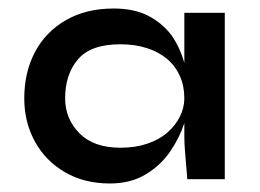

<svg xmlns="http://www.w3.org/2000/svg" viewBox="-20 -729 611 451"><path d="M238 -298Q178 -298 132.5 -324.5Q87 -351 62 -396.5Q37 -442 37 -498Q37 -559 62 -606.5Q87 -654 134.5 -681.5Q182 -709 247 -709Q295 -709 328 -692Q361 -675 383 -646Q403 -617 413 -581V-699H508V-308H420L415 -368Q413 -392 413 -407V-440Q402 -406 380 -373.5Q358 -341 322.5 -319.5Q287 -298 238 -298ZM263 -382Q298 -382 326 -391.5Q354 -401 373 -417.5Q392 -434 402.5 -455Q413 -476 413 -498Q413 -527 402.5 -550.5Q392 -574 372.5 -590.5Q353 -607 325 -616Q297 -625 263 -625Q193 -625 163 -589.5Q133 -554 133 -498Q133 -450 166.5 -416Q200 -382 263 -382Z"/></svg>

Font: Syne Med Modified
Style: Regular
Weight: 500
Designer: Lucas Descroix
Foundry: Bonjour Monde
Version: Version 2.200